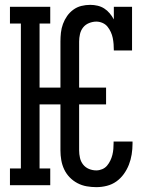

<svg xmlns="http://www.w3.org/2000/svg" viewBox="-20 -763 640 791"><path d="M377 8Q357 8 337 4.5Q317 1 299 -8.5Q281 -18 267 -32.5Q253 -47 244.5 -65Q236 -83 232.5 -103Q229 -123 229 -143V-333H143V-69H187V0H21V-69H66V-666H21V-735H187V-666H143V-402H229V-592Q229 -610 231 -628.5Q233 -647 239.5 -664.5Q246 -682 256.5 -697Q267 -712 282 -723Q297 -734 315 -738.5Q333 -743 352 -743Q367 -743 382 -739.5Q397 -736 409.5 -728Q422 -720 432 -708Q442 -696 449 -683V-735H524V-555H449Q449 -568 448 -581Q447 -594 444.5 -606.5Q442 -619 436.5 -631Q431 -643 423 -653Q415 -663 402.5 -668.5Q390 -674 377 -674Q362 -674 347 -668Q332 -662 322.5 -650Q313 -638 309.5 -622.5Q306 -607 306 -592V-402H417V-333H306V-143Q306 -128 309.5 -112.5Q313 -97 322.5 -85Q332 -73 346.5 -67Q361 -61 377 -61Q389 -61 401 -66Q413 -71 421 -80.5Q429 -90 434.5 -101.5Q440 -113 443 -125Q446 -137 447 -149.5Q448 -162 448 -174V-180H526V-171Q526 -149 522.5 -127Q519 -105 511 -84.5Q503 -64 490 -46Q477 -28 459.5 -15.5Q442 -3 420.5 2.5Q399 8 377 8Z"/></svg>

Font: Iosevka HT Extended
Style: Regular
Weight: 400
Width: 7
Monospace: yes
Designer: Belleve Invis
Foundry: Belleve Invis
Version: Version 32.3.0; ttfautohint (v1.8.4)